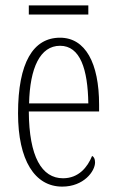

<svg xmlns="http://www.w3.org/2000/svg" viewBox="-20 -683 430 713"><path d="M87 -629H308V-663H87ZM211 10C291 10 333 -47 333 -80C333 -94 328 -101 322 -104C305 -62 272 -21 214 -21C135 -21 88 -101 87 -269H348V-294C348 -449 297 -543 203 -543C103 -543 47 -450 47 -262C47 -88 109 10 211 10ZM308 -299H88C91 -431 129 -513 203 -513C278 -513 306 -426 308 -299Z"/></svg>

Font: Noto Serif Thai ExtraCondensed ExtraLight
Style: Regular
Weight: 200
Width: 2
Designer: Monotype Design Team
Foundry: Monotype Imaging Inc.
Version: Version 2.002